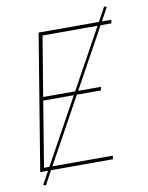

<svg xmlns="http://www.w3.org/2000/svg" viewBox="-96 -881 791 1025"><g transform="rotate(-10 300.0 -368.0)"><path d="M51 0 172 -735H566L563 -716H190L136 -392H449L446 -373H133L75 -19H448L445 0ZM68 76 55 70 541 -812 554 -806Z"/></g></svg>

Font: Iosevka Curly Thin Extended
Style: Italic
Weight: 100
Width: 7
Italic angle: -9°
Monospace: yes
Designer: Belleve Invis
Foundry: Belleve Invis
Version: Version 11.1.0; ttfautohint (v1.8.3)